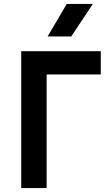

<svg xmlns="http://www.w3.org/2000/svg" viewBox="-20 -962 560 982"><path d="M88.5 0V-700H495.5V-581H218.5V0ZM223.5 -775.5 321.5 -942H455L344.5 -775.5Z"/></svg>

Font: Geologica Roman Medium
Style: Regular
Weight: 500
Designer: Sindre Bremnes, Frode Helland
Foundry: Monokrom Skriftforlag AS
Version: Version 1.010;gftools[0.9.28]